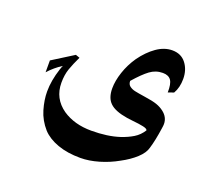

<svg xmlns="http://www.w3.org/2000/svg" viewBox="-99 -481 861 792"><g transform="rotate(20 331.5 -84.5)"><path d="M602 -60Q602 -53 600 -41Q592 15 581 51Q575 75 549 99Q523 123 485 143Q448 164 405.5 176.5Q363 189 325 189Q268 189 225 173.5Q182 158 157 131Q127 97 115 56Q103 15 103 -22Q103 -70 121 -125Q125 -137 128 -143Q96 -123 70 -94V-146L164 -205L163 -203L164 -204L181 -198Q165 -165 155.5 -138Q146 -111 146 -76Q146 -7 203 33Q255 68 329 68Q400 68 452 51Q482 41 505 27Q528 13 543 -11Q542 -18 524 -22Q506 -26 475 -29L451 -32Q395 -41 373 -63Q351 -84 351 -126Q351 -159 364 -198Q377 -237 401 -272Q429 -311 462.5 -334.5Q496 -358 531 -358Q570 -358 591.5 -330Q613 -302 613 -262Q613 -224 597 -197L572 -188Q573 -226 562 -241.5Q551 -257 526 -257Q495 -257 470 -238.5Q445 -220 410 -180Q410 -165 420 -157.5Q430 -150 443.5 -147Q457 -144 490 -139Q525 -134 543.5 -127.5Q562 -121 576 -110Q602 -90 602 -60Z"/></g></svg>

Font: Katibeh
Style: Regular
Weight: 400
Designer: Arabic design by Kourosh Beigpour, Latin design by Eduardo Tunni, engineering by Lasse Fister
Version: Version 1.0010g